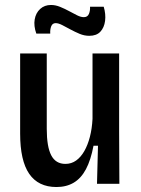

<svg xmlns="http://www.w3.org/2000/svg" viewBox="-20 -739 566 772"><path d="M207 13Q134 13 97.5 -40Q61 -93 61 -202V-524H168V-221Q168 -149 186 -114.5Q204 -80 243 -80Q267 -80 286 -93.5Q305 -107 319 -131.5Q333 -156 341.5 -189Q350 -222 352 -261V-524H459V-210L460 0H370L374 -153H356Q345 -95 325.5 -58.5Q306 -22 276.5 -4.5Q247 13 207 13ZM339 -595Q319 -595 300 -603Q281 -611 263.5 -620.5Q246 -630 230.5 -638Q215 -646 204 -646Q191 -646 186 -633.5Q181 -621 182 -604H126Q115 -635 119.5 -661Q124 -687 141.5 -703Q159 -719 185 -719Q203 -719 221.5 -711.5Q240 -704 257.5 -694.5Q275 -685 290 -677.5Q305 -670 317 -670Q332 -670 337.5 -683Q343 -696 342 -712H397Q406 -682 402.5 -655Q399 -628 383.5 -611.5Q368 -595 339 -595Z"/></svg>

Font: Bricolage Grotesque SemiCondensed Medium
Style: Regular
Weight: 500
Width: 4
Designer: Mathieu Triay
Foundry: Atelier Triay
Version: Version 1.001;gftools[0.9.33.dev8+g029e19f]